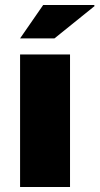

<svg xmlns="http://www.w3.org/2000/svg" viewBox="-20 -745 397 765"><path d="M60 0V-528H259V0ZM60 -592 152 -725H355L357 -721L197 -592Z"/></svg>

Font: Archivo SemiBold Black
Style: Regular
Weight: 900
Version: Version 2.001